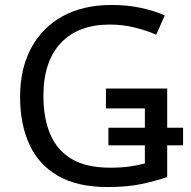

<svg xmlns="http://www.w3.org/2000/svg" viewBox="-20 -744 768 774"><path d="M413 10Q292 10 214 -35Q136 -80 98.5 -161.5Q61 -243 61 -354Q61 -466 105 -549Q149 -632 231.5 -678Q314 -724 431 -724Q491 -724 544.5 -713Q598 -702 644 -682L610 -604Q572 -621 523 -633Q474 -645 423 -645Q295 -645 225 -570.5Q155 -496 155 -357Q155 -268 182.5 -203Q210 -138 269 -103Q328 -68 424 -68Q471 -68 504 -73Q537 -78 564 -85V-158H417V-229H564V-307H407V-387H654V-229H718V-158H654V-30Q602 -13 547 -1.5Q492 10 413 10Z"/></svg>

Font: Noto Sans Historical
Style: Regular
Weight: 400
Designer: Monotype Design Team
Foundry: Monotype Imaging Inc.
Version: Version 2.013; ttfautohint (v1.8.4.7-5d5b)